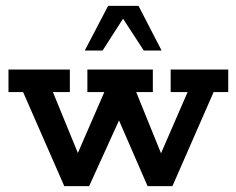

<svg xmlns="http://www.w3.org/2000/svg" viewBox="-20 -637 809 657"><path d="M200 0 59 -322H9V-399H219V-322H161L261 -78H231L337 -322H279V-399H503V-322H446L545 -78H516L622 -322H564V-399H761V-322H711L570 0H485L375 -253H400L285 0ZM270 -464 350 -617H454L533 -464H472L401 -573L331 -464Z"/></svg>

Font: Rokkitt SemiBold
Style: Regular
Weight: 600
Designer: Vernon Adams
Foundry: Vernon Adams
Version: Version 3.103